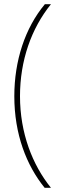

<svg xmlns="http://www.w3.org/2000/svg" viewBox="-20 -734 301 912"><path d="M48 -277C48 -96 106 52 192 158H222C134 49 75 -102 75 -277C75 -447 129 -599 222 -714H193C99 -601 48 -446 48 -277Z"/></svg>

Font: Noto Sans Lao Looped UI Cond Thin
Style: Regular
Weight: 100
Width: 3
Designer: Mark Frömberg, Ben Mitchell
Foundry: The Fontpad Ltd
Version: Version 1.001